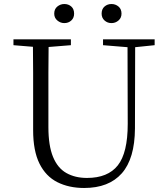

<svg xmlns="http://www.w3.org/2000/svg" viewBox="-20 -921 832 956"><path d="M399 15Q323 15 265.5 -14Q208 -43 176.5 -106.5Q145 -170 145 -273V-389Q145 -474 145 -558Q145 -623 144 -688L47 -696V-725H333V-696L222 -687Q222 -624 221 -559Q221 -475 221 -389V-288Q221 -196 244 -140Q267 -84 310.5 -59.5Q354 -35 413 -35Q517 -35 566.5 -97.5Q616 -160 616 -304L615 -686L493 -696V-725H750V-696L653 -686L652 -281Q651 -131 586.5 -58Q522 15 399 15ZM300 -806Q281 -806 265.5 -819Q250 -832 250 -853Q250 -876 265.5 -888.5Q281 -901 300 -901Q321 -901 335 -888.5Q349 -876 349 -853Q349 -832 335 -819Q321 -806 300 -806ZM535 -806Q515 -806 500.5 -819Q486 -832 486 -853Q486 -876 500.5 -888.5Q515 -901 535 -901Q555 -901 570 -888.5Q585 -876 585 -853Q585 -832 570 -819Q555 -806 535 -806Z"/></svg>

Font: Early Summer Mincho Light
Style: Regular
Weight: 300
Designer: GuiWonder
Version: Version 1.002